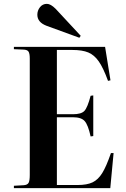

<svg xmlns="http://www.w3.org/2000/svg" viewBox="-20 -972 649 992"><path d="M390.1 -776.9 220.2 -838.9Q172.9 -856.9 172.9 -896Q172.9 -917.5 186.5 -934.8Q200.2 -952.1 222.2 -952.1Q241.7 -952.1 267.1 -926.8L397 -787.1ZM51.8 0V-12.2L103 -15.1Q121.6 -16.6 127.7 -27.3Q133.8 -38.1 133.8 -67.9V-669.9Q133.8 -695.8 127.2 -705.6Q120.6 -715.3 100.1 -715.8L51.8 -717.8V-730H522.9L550.8 -557.1L538.1 -554.2Q513.7 -621.1 490.5 -654.5Q467.3 -688 436.3 -700.9Q405.3 -713.9 353 -713.9H273.9V-381.8H356.9Q399.9 -381.8 416 -398.9Q432.1 -416 448.2 -477.1L461.9 -479V-269L448.2 -267.1Q435.1 -326.7 417.5 -346.4Q399.9 -366.2 356.9 -366.2H273.9V-16.1H380.9Q429.7 -16.1 458.5 -30Q487.3 -43.9 508.3 -77.9Q529.3 -111.8 553.2 -181.2H566.9L549.8 0Z"/></svg>

Font: Display Semibold
Style: Regular
Weight: 600
Designer: Latin by Veronika Burian and Jose Scaglione. Greek by Irene Vlachou. Cyrillic by Vera Evstafieva.
Foundry: TypeTogether
Version: Version 3.002